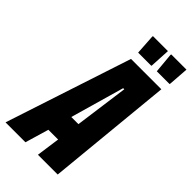

<svg xmlns="http://www.w3.org/2000/svg" viewBox="-307 -920 989 989"><g transform="rotate(45 187.5 -425.5)"><path d="M-46 0 180 -688H401L334 0H190L208 -129H137L99 0ZM174 -259H226L266 -553H258ZM279 -737H183L176 -846L177 -851H286L280 -741ZM412 -737H319L309 -846L310 -851H421L413 -741Z"/></g></svg>

Font: Saira ExtraCondensed Black
Style: Italic
Weight: 900
Width: 2
Italic angle: -12°
Designer: Hector Gatti with collaboration of the Omnibus-Type team
Foundry: Omnibus-Type
Version: Version 1.101